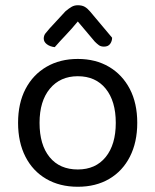

<svg xmlns="http://www.w3.org/2000/svg" viewBox="-20 -700 593 733"><path d="M504 -231Q504 -157 476 -102Q448 -47 397 -17Q346 13 277 13Q208 13 156.5 -17Q105 -47 77 -102Q49 -157 49 -231Q49 -306 77.5 -360.5Q106 -415 157.5 -445Q209 -475 277 -475Q345 -475 396 -445Q447 -415 475.5 -360.5Q504 -306 504 -231ZM277 -409Q210 -409 170.5 -361.5Q131 -314 131 -231Q131 -147 169.5 -100Q208 -53 277 -53Q345 -53 383.5 -100.5Q422 -148 422 -231Q422 -314 383.5 -361.5Q345 -409 277 -409ZM342 -541 277 -618Q254 -590 231.5 -566.5Q209 -543 189 -520Q171 -522 159 -531Q147 -540 147 -553Q147 -564 153.5 -572.5Q160 -581 169 -591L230 -657Q243 -668 253.5 -674Q264 -680 277 -680Q293 -680 303.5 -674Q314 -668 324 -656L408 -556Q408 -543 400.5 -532.5Q393 -522 377 -522Q365 -522 357.5 -527.5Q350 -533 342 -541Z"/></svg>

Font: Baloo Bhaina 2
Style: Regular
Weight: 400
Designer: Yesha Goshar, Manish Minz, Shuchita Grover and Ek Type
Foundry: Ek Type
Version: Version 1.700